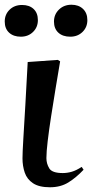

<svg xmlns="http://www.w3.org/2000/svg" viewBox="-65 -777 410 811"><path d="M146 14Q100 14 74.5 -3Q49 -20 39.5 -48Q30 -76 30 -108Q30 -131 33.5 -190Q37 -249 42 -332.5Q47 -416 52 -515L179 -524L189 -518Q180 -465 170 -404.5Q160 -344 151 -286Q142 -228 136.5 -181.5Q131 -135 131 -109Q131 -86 143 -66Q155 -46 200 -46Q219 -46 238 -51.5Q257 -57 280 -72L288 -60Q257 -27 224 -6.5Q191 14 146 14ZM163 -686Q163 -716 184 -736.5Q205 -757 237 -757Q267 -757 285.5 -739.5Q304 -722 304 -692Q304 -662 283.5 -642Q263 -622 232 -622Q200 -622 181.5 -639Q163 -656 163 -686ZM-45 -686Q-45 -716 -24.5 -736Q-4 -756 28 -756Q59 -756 77 -739Q95 -722 95 -692Q95 -662 74.5 -642Q54 -622 23 -622Q-8 -622 -26.5 -639Q-45 -656 -45 -686Z"/></svg>

Font: Literata 72pt SemiBold
Style: Italic
Weight: 600
Italic angle: -2°
Designer: Latin by Veronika Burian and Jose Scaglione. Greek by Irene Vlachou. Cyrillic by Vera Evstafieva
Foundry: TypeTogether
Version: Version 3.002